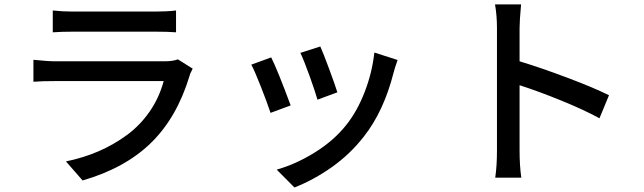

<svg xmlns="http://www.w3.org/2000/svg" viewBox="-20 -768 2907 867"><path d="M783.2 -500 850.1 -458Q848.6 -454.1 844.7 -447Q840.8 -439.9 838.6 -434.6Q836.4 -429.2 835.9 -425.3Q778.8 -236.8 661.6 -122.6Q544.4 -8.3 353 46.9L277.8 -39.1Q356 -55.2 424.6 -84.7Q493.2 -114.3 552.7 -158Q612.3 -201.7 655.5 -263.9Q698.7 -326.2 719.2 -401.9H231.9Q166.5 -401.9 130.9 -398.9V-498Q195.8 -491.2 231.9 -491.2H722.2Q761.2 -491.2 783.2 -500ZM218.3 -622.1V-720.7Q261.2 -715.8 309.1 -715.8H682.1Q734.9 -715.8 774.9 -720.7V-622.1Q739.3 -625 681.2 -625H309.1Q258.8 -625 218.3 -622.1Z M1426.3 -558.1Q1439.5 -529.3 1466.3 -456.8Q1493.2 -384.3 1503.4 -351.1L1413.6 -317.9Q1403.8 -353 1378.2 -424.3Q1352.5 -495.6 1336.4 -529.3ZM1670.4 -530.8 1775.4 -497.1Q1761.2 -456.5 1757.3 -439.9Q1712.9 -265.6 1623.5 -151.9Q1561 -71.8 1479 -13.7Q1397 44.4 1309.6 78.6L1229.5 -2Q1315.9 -26.4 1401.6 -79.6Q1487.3 -132.8 1543.5 -203.6Q1592.8 -265.1 1626.7 -352.5Q1660.6 -439.9 1670.4 -530.8ZM1204.6 -508.8Q1233.4 -451.7 1292.5 -292L1201.7 -258.3Q1186.5 -304.2 1157.7 -377.4Q1128.9 -450.7 1114.7 -476.1Z M2215.3 -748H2333Q2326.2 -673.8 2326.2 -641.1V-491.2Q2422.9 -461.9 2541.5 -417.2Q2660.2 -372.6 2730 -337.9L2687 -233.9Q2616.2 -272.5 2514.9 -313.7Q2413.6 -355 2326.2 -383.3V-87.9Q2326.2 -20.5 2334 34.2H2216.3Q2224.1 -19 2224.1 -87.9V-641.1Q2224.1 -698.2 2215.3 -748Z"/></svg>

Font: Karasuma Gothic
Style: Regular
Weight: 500
Designer: Rasmus Andersson / Ryoko Nishizuka
Foundry: Genbu
Version: Version 1.00